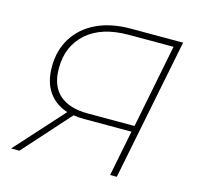

<svg xmlns="http://www.w3.org/2000/svg" viewBox="-103 -808 941 916"><g transform="rotate(15 368.0 -350.0)"><path d="M518 0 563 -226H329Q301 -226 276 -230L70 0H29L243 -237Q183 -256 149.5 -304Q116 -352 116 -427Q116 -509 154.5 -570.5Q193 -632 264 -666Q335 -700 433 -700H691L551 0ZM570 -256 652 -669H431Q297 -669 223.5 -603.5Q150 -538 150 -429Q150 -342 199 -299Q248 -256 338 -256Z"/></g></svg>

Font: Montserrat ExtraLight
Style: Italic
Weight: 200
Italic angle: -11.3°
Designer: Julieta Ulanovsky
Foundry: Julieta Ulanovsky
Version: Version 9.000; ttfautohint (v1.8.4.7-5d5b)